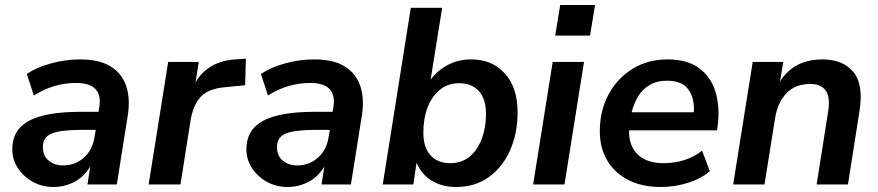

<svg xmlns="http://www.w3.org/2000/svg" viewBox="-20 -736 3504 766"><path d="M193 10Q148 10 111 -10.5Q74 -31 51.5 -65Q29 -99 29 -141Q29 -218 95.5 -254Q162 -290 304 -290H373L376 -308Q384 -355 361.5 -380Q339 -405 283 -405Q194 -405 115 -355L87 -441Q125 -467 183 -483Q241 -499 299 -499Q378 -499 423 -470Q468 -441 484 -391Q500 -341 490 -277L446 0H329L340 -72Q315 -30 276 -10Q237 10 193 10ZM232 -76Q279 -76 314 -106.5Q349 -137 357 -189L362 -218H310Q222 -218 186.5 -203.5Q151 -189 151 -149Q151 -114 174.5 -95Q198 -76 232 -76Z M573 0 651 -489H773L760 -407Q782 -447 822 -471Q862 -495 918 -499L961 -502L958 -396L877 -388Q810 -382 780 -349Q750 -316 740 -254L700 0Z M1127 10Q1082 10 1045 -10.5Q1008 -31 985.5 -65Q963 -99 963 -141Q963 -218 1029.5 -254Q1096 -290 1238 -290H1307L1310 -308Q1318 -355 1295.5 -380Q1273 -405 1217 -405Q1128 -405 1049 -355L1021 -441Q1059 -467 1117 -483Q1175 -499 1233 -499Q1312 -499 1357 -470Q1402 -441 1418 -391Q1434 -341 1424 -277L1380 0H1263L1274 -72Q1249 -30 1210 -10Q1171 10 1127 10ZM1166 -76Q1213 -76 1248 -106.5Q1283 -137 1291 -189L1296 -218H1244Q1156 -218 1120.5 -203.5Q1085 -189 1085 -149Q1085 -114 1108.5 -95Q1132 -76 1166 -76Z M1799 10Q1745 10 1703.5 -14.5Q1662 -39 1642 -87L1629 0H1507L1619 -705H1744L1698 -418Q1726 -456 1767.5 -477.5Q1809 -499 1860 -499Q1944 -499 1994.5 -442.5Q2045 -386 2045 -288Q2045 -205 2015.5 -137.5Q1986 -70 1931 -30Q1876 10 1799 10ZM1776 -85Q1822 -85 1853.5 -111Q1885 -137 1902 -182Q1919 -227 1919 -282Q1919 -341 1890.5 -372.5Q1862 -404 1812 -404Q1767 -404 1735 -378Q1703 -352 1686 -307.5Q1669 -263 1669 -207Q1669 -148 1697.5 -116.5Q1726 -85 1776 -85Z M2195 -594 2215 -716H2354L2334 -594ZM2107 0 2185 -489H2310L2232 0Z M2616 10Q2542 10 2487.5 -17.5Q2433 -45 2403 -95Q2373 -145 2373 -212Q2373 -294 2407.5 -358.5Q2442 -423 2503 -461Q2564 -499 2643 -499Q2723 -499 2770 -463.5Q2817 -428 2834.5 -369.5Q2852 -311 2844 -242L2841 -216H2490Q2488 -155 2524 -120Q2560 -85 2627 -85Q2671 -85 2710.5 -97.5Q2750 -110 2781 -135L2812 -53Q2777 -23 2724.5 -6.5Q2672 10 2616 10ZM2642 -414Q2600 -414 2571 -396.5Q2542 -379 2525 -350Q2508 -321 2500 -288H2748Q2752 -342 2727 -378Q2702 -414 2642 -414Z M2905 0 2983 -489H3105L3092 -411Q3147 -499 3262 -499Q3342 -499 3384 -449.5Q3426 -400 3409 -293L3363 0H3238L3284 -291Q3302 -401 3212 -401Q3153 -401 3117.5 -364Q3082 -327 3072 -263L3030 0Z"/></svg>

Font: Nunito Sans
Style: Bold Italic
Weight: 700
Italic angle: -9°
Designer: Vernon Adams
Foundry: Vernon Adams
Version: Version 3.006; ttfautohint (v1.8.3)